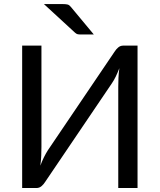

<svg xmlns="http://www.w3.org/2000/svg" viewBox="-20 -946 804 966"><path d="M672 -716.5V0H575V-509Q575 -530.5 576 -553.8Q577 -577 580.5 -603Q572 -580.5 562.5 -561Q553 -541.5 543 -527L207 -30.5Q200 -19 189 -9.5Q178 0 163.5 0H91.5V-716.5H188.5V-207Q188.5 -185.5 187.5 -162.2Q186.5 -139 183 -112.5Q191.5 -135.5 201.2 -155Q211 -174.5 220.5 -189.5L556.5 -686Q563.5 -697.5 574.5 -707Q585.5 -716.5 600 -716.5ZM296 -925.5Q312.5 -925.5 321 -923Q329.5 -920.5 338 -909.5L452 -772.5H388Q377 -772.5 370.8 -773.8Q364.5 -775 357 -782L201 -925.5Z"/></svg>

Font: Lato
Style: Regular
Weight: 400
Designer: Lukasz Dziedzic with Adam Twardoch and Botio Nikoltchev
Foundry: tyPoland Lukasz Dziedzic
Version: Version 2.010; 2014-09-01; http://www.latofonts.com/; ttfaut